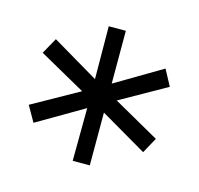

<svg xmlns="http://www.w3.org/2000/svg" viewBox="-65 -810 516 499"><g transform="rotate(15 193.0 -561.0)"><path d="M364 -631 240 -561 364 -491 341 -449 216 -522V-380H170L171 -522L46 -449L22 -491L147 -561L22 -631L46 -674L171 -600L170 -742H216V-600L341 -674Z"/></g></svg>

Font: Montserrat Alternates
Style: Regular
Weight: 400
Designer: Julieta Ulanovsky
Foundry: Julieta Ulanovsky
Version: Version 7.200;PS 007.200;hotconv 1.0.88;makeotf.lib2.5.64775